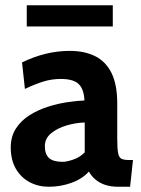

<svg xmlns="http://www.w3.org/2000/svg" viewBox="-20 -702 538 732"><path d="M166 10Q126 10 93 -7.5Q60 -25 40.5 -58.5Q21 -92 21 -140Q21 -182 41 -212.5Q61 -243 93 -263Q125 -283 162.5 -295Q200 -307 237 -312.5Q274 -318 302 -319Q300 -362 280 -381.5Q260 -401 212 -401Q178 -401 146.5 -391.5Q115 -382 75 -363L64 -464Q109 -486 154.5 -497Q200 -508 246 -508Q302 -508 342.5 -488Q383 -468 405 -424Q427 -380 427 -307V-172Q427 -134 430.5 -117.5Q434 -101 443.5 -96.5Q453 -92 471 -92H487L476 10H431Q403 10 381.5 3Q360 -4 344 -17.5Q328 -31 319 -48Q294 -20 252.5 -5Q211 10 166 10ZM218 -85Q234 -85 259 -93.5Q284 -102 303 -121V-235Q268 -234 233 -223.5Q198 -213 174.5 -193.5Q151 -174 151 -145Q151 -114 167 -99.5Q183 -85 218 -85ZM82 -601V-682H410V-601Z"/></svg>

Font: Cabin VF Beta
Style: Regular
Weight: 400
Designer: Pablo Impallari
Foundry: Pablo Impallari. http://www.impallari.com Igino Marini. http://www.ikern.com
Version: Version 2.200